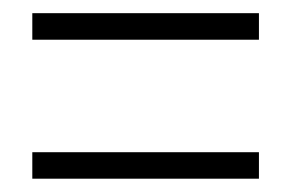

<svg xmlns="http://www.w3.org/2000/svg" viewBox="-20 -497 440 290"><path d="M371.1 -437H28.8V-477.1H371.1ZM371.1 -227.1H28.8V-267.1H371.1Z"/></svg>

Font: Open Sans Hebrew Condensed Light
Style: Regular
Weight: 300
Width: 3
Foundry: Ascender Corporation, Yanek Iontef
Version: Version 2.001;PS 002.001;hotconv 1.0.70;makeotf.lib2.5.58329